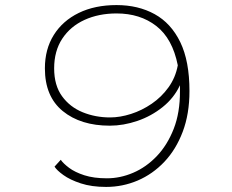

<svg xmlns="http://www.w3.org/2000/svg" viewBox="-20 -726 915 757"><path d="M398.5 11Q341 11 298.5 -3Q256 -17 230 -35.8Q204 -54.5 195 -69L219.5 -96Q229.5 -81.5 252.5 -64.2Q275.5 -47 312.5 -35Q349.5 -23 401.5 -23Q454 -23 505 -44.8Q556 -66.5 597.8 -110Q639.5 -153.5 664.8 -217.8Q690 -282 689.5 -367Q690 -379 689.5 -390Q666 -339.5 621.2 -303.8Q576.5 -268 521.5 -249.2Q466.5 -230.5 413 -230.5Q298 -230.5 227.5 -288Q157 -345.5 157 -456.5Q157 -532 192 -588Q227 -644 290.5 -675Q354 -706 439.5 -706Q525 -706 589.8 -670.2Q654.5 -634.5 690.8 -559.8Q727 -485 727 -367Q727 -277 700.5 -206.8Q674 -136.5 628 -88Q582 -39.5 522.8 -14.2Q463.5 11 398.5 11ZM193.5 -456.5Q193.5 -389.5 224.5 -346.8Q255.5 -304 305.8 -283.5Q356 -263 414 -263Q453.5 -263 496.5 -276.8Q539.5 -290.5 578.2 -317Q617 -343.5 644.5 -381.8Q672 -420 681 -468.5Q660 -574 596.2 -623.5Q532.5 -673 439.5 -673Q369 -673 313.2 -647.5Q257.5 -622 225.5 -573.5Q193.5 -525 193.5 -456.5Z"/></svg>

Font: Trispace SemiExpanded Thin
Style: Regular
Weight: 100
Width: 6
Designer: Tyler Finck
Foundry: Etcetera Type Company
Version: Version 1.210; ttfautohint (v1.8.3)